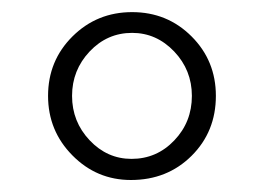

<svg xmlns="http://www.w3.org/2000/svg" viewBox="-20 -694 440 320"><path d="M339.8 -534.2Q339.8 -474.6 299.3 -434.3Q258.8 -394 198.2 -394Q141.1 -394 100.6 -435.1Q60.1 -476.1 60.1 -534.2Q60.1 -592.8 100.8 -633.3Q141.6 -673.8 200.2 -673.8Q258.8 -673.8 299.3 -633.3Q339.8 -592.8 339.8 -534.2ZM200.2 -639.2Q158.7 -639.2 129.4 -608.2Q100.1 -577.1 100.1 -534.2Q100.1 -491.2 129.4 -460.2Q158.7 -429.2 199.2 -429.2Q241.2 -429.2 270.5 -460Q299.8 -490.7 299.8 -534.2Q299.8 -577.1 270.3 -608.2Q240.7 -639.2 200.2 -639.2Z"/></svg>

Font: Accordance
Style: Bold
Weight: 700
Version: Version 1.2 (build January 31, 2020) Miklal Software Solutio